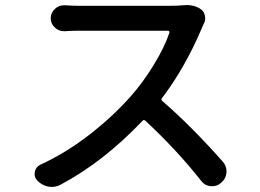

<svg xmlns="http://www.w3.org/2000/svg" viewBox="-20 -734 1040 767"><path d="M710 -712.9Q718.8 -713.9 725.6 -713.9Q758.8 -713.9 782.2 -697.3Q795.9 -687.5 798.8 -669.9Q799.8 -665 799.8 -661.1Q799.8 -649.4 793.9 -638.7Q789.1 -627.9 786.1 -621.1Q717.8 -460.9 627 -341.8Q622.1 -335.9 627.9 -331.1Q747.1 -227.5 871.1 -86.9Q884.8 -70.3 884.8 -49.8Q884.8 -46.9 884.8 -44.9Q882.8 -20.5 864.3 -4.9L862.3 -2.9Q847.7 9.8 828.1 9.8Q825.2 9.8 821.3 9.8Q798.8 7.8 784.2 -10.7Q688.5 -132.8 560.5 -252Q554.7 -256.8 549.8 -252Q394.5 -87.9 221.7 3.9Q205.1 12.7 187.5 12.7Q180.7 12.7 173.8 11.7Q148.4 6.8 129.9 -11.7L128.9 -12.7Q118.2 -24.4 118.2 -39.1Q118.2 -43 119.1 -47.9Q123 -67.4 141.6 -76.2Q243.2 -123 336.4 -195.3Q429.7 -267.6 500 -346.7Q549.8 -402.3 593.8 -474.1Q637.7 -545.9 657.2 -604.5Q657.2 -606.4 655.8 -608.9Q654.3 -611.3 651.4 -611.3H292Q271.5 -611.3 239.3 -609.4Q237.3 -609.4 235.4 -609.4Q214.8 -609.4 200.2 -623Q182.6 -638.7 182.6 -661.1Q182.6 -683.6 200.2 -699.2Q214.8 -712.9 235.4 -712.9Q237.3 -712.9 239.3 -712.9Q271.5 -710.9 292 -710.9H663.1Q688.5 -710.9 710 -712.9Z"/></svg>

Font: Gen Jyuu Gothic Medium
Style: Regular
Weight: 500
Designer: [Source Han Sans]
Ryoko NISHIZUKA  (kana & ideographs); Paul D. Hunt (Latin, Greek & Cyrillic); Wenlong ZHANG  (bopomofo
Version: Version 1.002.20150607